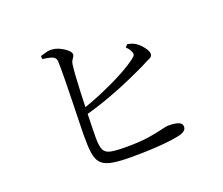

<svg xmlns="http://www.w3.org/2000/svg" viewBox="-117 -899 1233 1060"><g transform="rotate(-20 500.0 -369.5)"><path d="M487 -15Q420 -15 379 -22Q338 -29 317 -47Q296 -65 288.5 -99Q281 -133 281 -186Q280 -208 281 -247.5Q282 -287 283 -335.5Q284 -384 285.5 -434.5Q287 -485 287.5 -529.5Q288 -574 288 -606.5Q288 -639 287 -651Q285 -672 266.5 -679.5Q248 -687 209 -692L208 -710Q225 -715 243.5 -720Q262 -725 279 -723Q295 -722 311.5 -715.5Q328 -709 343.5 -699Q359 -689 368.5 -678.5Q378 -668 378 -659Q378 -650 373 -643.5Q368 -637 363 -628.5Q358 -620 356 -605Q353 -582 350 -538.5Q347 -495 345 -443Q343 -391 341.5 -339Q340 -287 339 -245.5Q338 -204 338 -182Q338 -133 348.5 -111Q359 -89 390 -83Q421 -77 480 -77Q560 -77 611 -85Q662 -93 692.5 -101Q723 -109 740 -109Q775 -109 796 -101Q817 -93 817 -75Q817 -60 807.5 -52Q798 -44 784 -39Q763 -33 723 -27.5Q683 -22 624 -18.5Q565 -15 487 -15ZM307 -349Q381 -373 452.5 -403.5Q524 -434 582.5 -465.5Q641 -497 676 -524Q689 -534 691.5 -542Q694 -550 688 -562Q684 -571 677.5 -579.5Q671 -588 664 -595L679 -609Q693 -606 704.5 -602Q716 -598 726 -591Q747 -577 764.5 -553.5Q782 -530 782 -514Q782 -499 764 -491Q746 -483 718 -468Q681 -450 619.5 -422.5Q558 -395 480.5 -366.5Q403 -338 314 -314Z"/></g></svg>

Font: Noto Serif HK ExtraLight
Style: Regular
Weight: 400
Version: Version 2.002-H1;hotconv 1.1.0;makeotfexe 2.6.0